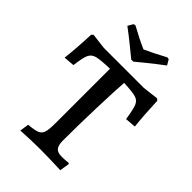

<svg xmlns="http://www.w3.org/2000/svg" viewBox="-249 -950 1054 1054"><g transform="rotate(45 278.0 -422.5)"><path d="M126 -48Q174 -52 193.5 -60.5Q213 -69 219.5 -90.5Q226 -112 226 -163V-583Q153 -581 126 -573.5Q99 -566 88.5 -542.5Q78 -519 70 -455L7 -450Q17 -539 21 -642L31 -651L121 -640H432L524 -651L534 -642Q538 -537 547 -455L484 -450Q474 -517 464 -541Q454 -565 429 -572.5Q404 -580 336 -583Q331 -518 326.5 -377Q322 -236 322 -122Q322 -85 335 -69.5Q348 -54 378 -54Q405 -54 432 -57L436 -52L427 4Q331 0 268 0Q198 0 118 5ZM127 -817 145 -848 157 -850Q228 -811 281 -788Q327 -808 405 -850L417 -848L435 -817Q392 -785 347 -748.5Q302 -712 289 -701H273Q260 -712 215 -748.5Q170 -785 127 -817Z"/></g></svg>

Font: Alegreya SC Medium
Style: Regular
Weight: 500
Designer: Juan Pablo del Peral
Foundry: Huerta Tipografica
Version: Version 2.007; ttfautohint (v1.6)